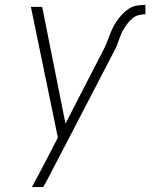

<svg xmlns="http://www.w3.org/2000/svg" viewBox="-20 -548 640 783"><path d="M110 215Q125 188 139 161Q153 134 167 108L216 13L106 -520H152L247 -44L400 -341Q408 -356 414.5 -372Q421 -388 427 -404Q433 -420 440.5 -435.5Q448 -451 458 -465Q468 -479 480.5 -492Q493 -505 508 -514Q523 -523 539.5 -525.5Q556 -528 573 -528V-490Q560 -490 546 -486.5Q532 -483 520.5 -473.5Q509 -464 500 -452Q491 -440 483.5 -427.5Q476 -415 471 -402Q466 -389 461.5 -375.5Q457 -362 450.5 -349Q444 -336 437 -323L237 62L204 125Q192 148 180.5 170.5Q169 193 156 215Z"/></svg>

Font: Iosevka Aile Extralight
Style: Italic
Weight: 200
Italic angle: -9°
Designer: Belleve Invis
Foundry: Belleve Invis
Version: Version 31.1.0; ttfautohint (v1.8.4)